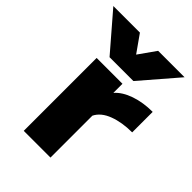

<svg xmlns="http://www.w3.org/2000/svg" viewBox="-295 -800 894 894"><g transform="rotate(45 152.5 -353.0)"><path d="M-87 -706H88L148 -621L208 -706H382L226 -525H69ZM29 -480H199V-420Q227 -452 278 -469.5Q329 -487 391 -487V-352Q325 -352 274.5 -333Q224 -314 205 -276V0H29Z"/></g></svg>

Font: Prompt
Style: Bold
Weight: 700
Designer: Katatrad Team
Foundry: CadsonDemak
Version: Version 1.000